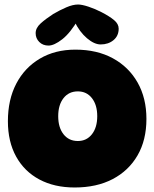

<svg xmlns="http://www.w3.org/2000/svg" viewBox="-20 -828 684 851"><path d="M311 3Q221 3 154.5 -32.5Q88 -68 51.5 -134Q15 -200 15 -291Q15 -386 52 -457Q89 -528 156.5 -568Q224 -608 314 -608Q410 -608 480.5 -569.5Q551 -531 590 -462Q629 -393 629 -301Q629 -207 589.5 -139Q550 -71 479 -34Q408 3 311 3ZM325 -203Q364 -203 387.5 -233Q411 -263 411 -313Q411 -363 387.5 -393Q364 -423 325 -423Q285 -423 261.5 -393Q238 -363 238 -313Q238 -263 261.5 -233Q285 -203 325 -203ZM326 -808Q343 -808 372 -798.5Q401 -789 430 -774Q465 -756 485.5 -739Q506 -722 506 -701Q506 -669 483 -650Q460 -631 426 -631Q398 -631 365.5 -658.5Q333 -686 310 -733L328 -744Q292 -682 256 -654Q220 -626 195 -626Q170 -626 154 -642Q138 -658 138 -681Q138 -704 160 -724Q182 -744 216 -766Q245 -783 274 -795.5Q303 -808 326 -808Z"/></svg>

Font: DynaPuff
Style: Bold
Weight: 700
Designer: Toshi Omagari, Jennifer Daniel
Foundry: Google Fonts
Version: Version 2.000